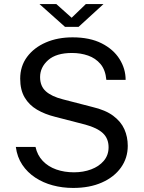

<svg xmlns="http://www.w3.org/2000/svg" viewBox="-20 -916 710 946"><path d="M340.5 10Q287.5 10 240 -2.8Q192.5 -15.5 153.8 -41Q115 -66.5 89.8 -104.2Q64.5 -142 58 -192H155Q164 -151 190.8 -123Q217.5 -95 257.2 -81Q297 -67 344.5 -67Q390.5 -67 429.2 -81.5Q468 -96 491.5 -123.8Q515 -151.5 515 -190.5Q515 -233.5 487 -259.8Q459 -286 400.5 -302L251.5 -340.5Q201 -353 162.2 -375.8Q123.5 -398.5 101.5 -435.8Q79.5 -473 79.5 -528.5Q79.5 -590 113.5 -635.8Q147.5 -681.5 205.8 -706.8Q264 -732 337.5 -732Q422.5 -732 480.8 -702.5Q539 -673 569 -625Q599 -577 599 -522.5H504Q499.5 -572 475 -600.8Q450.5 -629.5 414 -642.2Q377.5 -655 334.5 -655Q257 -655 217.2 -619.8Q177.5 -584.5 177.5 -536Q177.5 -491.5 206 -466Q234.5 -440.5 290 -426.5L435 -389Q499.5 -374 537.8 -345.5Q576 -317 592.8 -279.2Q609.5 -241.5 609.5 -197.5Q609.5 -137.5 576 -90.5Q542.5 -43.5 482.2 -16.8Q422 10 340.5 10ZM300.5 -783.5 174.5 -896H257.5L333 -828.5L403 -896H490L367 -783.5Z"/></svg>

Font: Public Sans Thin
Style: Regular
Weight: 400
Version: Version 2.001